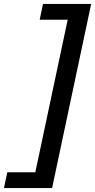

<svg xmlns="http://www.w3.org/2000/svg" viewBox="-65 -731 482 973"><path d="M97 222 295 -711H397L199 222ZM-45 222 -28 142H159V222ZM136 -631 153 -711H330V-631Z"/></svg>

Font: Ysabeau Office
Style: Bold Italic
Weight: 700
Italic angle: -12°
Designer: Christian Thalmann (Catharsis Fonts)
Version: Version 2.001;gftools[0.9.30]; featfreeze: tnum,lnum,ss02